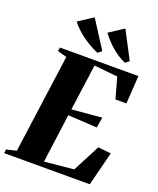

<svg xmlns="http://www.w3.org/2000/svg" viewBox="-197 -1101 992 1206"><g transform="rotate(20 299.5 -498.0)"><path d="M-20 0 -16.5 -25.5 50 -41.5 140.5 -701 79 -718 82.5 -743H607L595 -556H522L483 -695L325.5 -711L283 -402.5L483.5 -420L471.5 -350.5L277.5 -361.5L233.5 -35.5L429 -54.5L523.5 -236.5L610 -227.5L552.5 0ZM524 -812.5 498.5 -792.5Q472.5 -804 449.2 -819.2Q426 -834.5 405 -852.5Q384 -870.5 365.5 -890.8Q347 -911 331 -932.5L428 -996ZM340.5 -812.5 315 -792.5Q289 -803.5 262.2 -818.5Q235.5 -833.5 210.2 -851.8Q185 -870 163.2 -890.5Q141.5 -911 125.5 -932.5L223 -996Z"/></g></svg>

Font: Merriweather 120pt Black
Style: Italic
Weight: 900
Italic angle: -7.8°
Version: Version 2.101